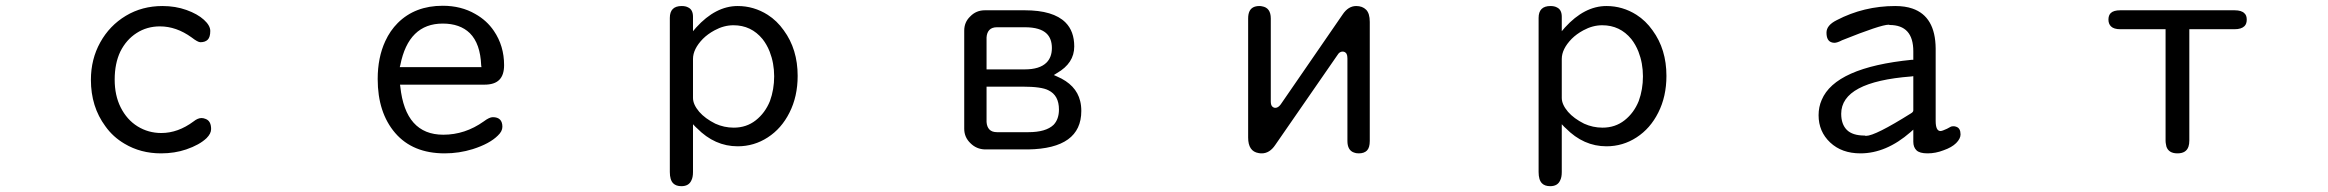

<svg xmlns="http://www.w3.org/2000/svg" viewBox="-20 -514 8040 663"><path d="M293.9 -238.3Q293.9 -145.5 343.8 -78.1Q370.1 -41 410.2 -17.6Q465.8 15.6 536.1 15.6Q583 15.6 623 2Q668.9 -13.7 693.4 -37.1Q709 -52.7 709 -68.4Q709 -96.7 689.5 -103.5Q682.6 -106.4 675.8 -106.4Q663.1 -106.4 648.4 -94.7Q594.7 -54.7 537.1 -54.7Q492.2 -54.7 455.1 -77.6Q418 -100.6 396.5 -143.6Q376 -184.6 376 -239.3Q376 -294.9 395.5 -335.9Q416 -377 451.7 -399.9Q487.3 -422.9 532.2 -422.9Q588.9 -422.9 641.6 -384.8Q663.1 -368.2 671.9 -368.2Q688.5 -368.2 697.3 -377Q706.1 -385.7 706.1 -407.2Q706.1 -425.8 684.1 -445.8Q662.1 -465.8 624 -479.5Q585.9 -493.2 541 -493.2Q470.7 -493.2 414.6 -459.5Q358.4 -425.8 326.2 -367.7Q293.9 -309.6 293.9 -238.3Z M1510.7 -48.8Q1379.9 -48.8 1362.3 -214.8L1361.3 -221.7H1653.3Q1687.5 -221.7 1704.1 -238.3Q1720.7 -254.9 1720.7 -289.1Q1720.7 -355.5 1685.5 -407.2Q1661.1 -443.4 1621.1 -465.8Q1572.3 -494.1 1508.8 -494.1Q1413.1 -494.1 1353.5 -434.6Q1327.1 -408.2 1310.5 -372.1Q1284.2 -315.4 1284.2 -241.2Q1284.2 -125 1344.7 -54.7Q1405.3 15.6 1515.6 15.6Q1565.4 15.6 1612.3 1Q1670.9 -17.6 1699.2 -45.9Q1714.8 -60.5 1714.8 -76.2Q1714.8 -92.8 1706.5 -101.1Q1698.2 -109.4 1681.6 -109.4Q1669.9 -109.4 1650.4 -94.7Q1585.9 -48.8 1510.7 -48.8ZM1362.3 -289.1Q1390.6 -432.6 1508.8 -432.6Q1568.4 -432.6 1602.5 -399.4Q1638.7 -363.3 1641.6 -288.1L1642.6 -282.2H1360.4Z M2373 -406.2V-456.1Q2373 -480.5 2356.4 -488.3Q2347.7 -493.2 2334 -493.2Q2313.5 -493.2 2303.2 -482.9Q2293 -472.7 2293 -452.1V80.1Q2293 107.4 2304.7 119.1Q2314.5 128.9 2333 128.9Q2358.4 128.9 2367.2 109.4Q2373 98.6 2373 80.1V-85Q2384.8 -72.3 2386.7 -71.3Q2448.2 -8.8 2527.3 -8.8Q2584 -8.8 2631.3 -39.6Q2678.7 -70.3 2706.1 -125Q2734.4 -180.7 2734.4 -252Q2734.4 -343.8 2686.5 -409.2Q2663.1 -442.4 2630.9 -462.9Q2583 -493.2 2527.3 -493.2Q2451.2 -493.2 2383.8 -418.9ZM2373 -175.8V-310.5Q2373 -344.7 2407.2 -379.9Q2423.8 -396.5 2447.3 -409.2Q2479.5 -426.8 2512.7 -426.8Q2574.2 -426.8 2613.3 -378.9Q2627.9 -360.4 2637.7 -335.9Q2653.3 -295.9 2653.3 -250.5Q2653.3 -205.1 2638.7 -165Q2622.1 -124 2589.8 -98.6Q2557.6 -73.2 2513.7 -73.2Q2480.5 -73.2 2450.2 -86.9Q2415 -104.5 2394.5 -127.9Q2373 -153.3 2373 -175.8Z M3713.9 -130.9Q3713.9 -149.4 3710 -165Q3696.3 -221.7 3629.9 -250L3619.1 -254.9L3629.9 -261.7Q3689.5 -295.9 3689.5 -353.5Q3689.5 -406.2 3659.2 -436.5Q3617.2 -478.5 3518.6 -478.5H3380.9Q3350.6 -478.5 3330.1 -457Q3309.6 -437.5 3309.6 -408.2V-69.3Q3309.6 -40 3331.1 -19.5Q3351.6 1 3380.9 2H3530.3Q3713.9 -1 3713.9 -130.9ZM3593.8 -297.9Q3570.3 -274.4 3518.6 -274.4H3386.7V-384.8Q3387.7 -401.4 3396.5 -410.6Q3405.3 -419.9 3422.9 -419.9H3518.6Q3572.3 -419.9 3594.7 -397.5Q3612.3 -379.9 3612.3 -348.1Q3612.3 -316.4 3593.8 -297.9ZM3386.7 -214.8H3510.7Q3577.1 -214.8 3600.6 -202.1Q3636.7 -184.6 3636.7 -135.7Q3636.7 -102.5 3618.2 -83Q3591.8 -57.6 3531.2 -57.6H3422.9Q3405.3 -57.6 3396.5 -66.9Q3387.7 -76.2 3386.7 -92.8Z M4632.8 -312.5V-27.3Q4632.8 4.9 4655.3 12.7Q4662.1 15.6 4671.9 15.6Q4690.4 15.6 4700.2 5.9Q4710 -3.9 4710 -27.3V-438.5Q4710 -467.8 4697.3 -480.5Q4684.6 -493.2 4663.1 -493.2Q4635.7 -493.2 4616.2 -463.9L4402.3 -153.3Q4393.6 -141.6 4383.8 -141.6Q4377.9 -141.6 4373 -146.5Q4368.2 -151.4 4368.2 -164.1V-450.2Q4368.2 -487.3 4337.9 -492.2Q4334 -493.2 4329.1 -493.2Q4303.7 -493.2 4294.9 -475.6Q4290 -465.8 4290 -450.2V-39.1Q4290 8.8 4326.2 14.6Q4331.1 15.6 4336.9 15.6Q4364.3 15.6 4383.8 -13.7L4598.6 -324.2Q4605.5 -335.9 4616.2 -335.9Q4625 -335.9 4629.9 -328.1Q4632.8 -322.3 4632.8 -312.5Z M5373 -406.2V-456.1Q5373 -480.5 5356.4 -488.3Q5347.7 -493.2 5334 -493.2Q5313.5 -493.2 5303.2 -482.9Q5293 -472.7 5293 -452.1V80.1Q5293 107.4 5304.7 119.1Q5314.5 128.9 5333 128.9Q5358.4 128.9 5367.2 109.4Q5373 98.6 5373 80.1V-85Q5384.8 -72.3 5386.7 -71.3Q5448.2 -8.8 5527.3 -8.8Q5584 -8.8 5631.3 -39.6Q5678.7 -70.3 5706.1 -125Q5734.4 -180.7 5734.4 -252Q5734.4 -343.8 5686.5 -409.2Q5663.1 -442.4 5630.9 -462.9Q5583 -493.2 5527.3 -493.2Q5451.2 -493.2 5383.8 -418.9ZM5373 -175.8V-310.5Q5373 -344.7 5407.2 -379.9Q5423.8 -396.5 5447.3 -409.2Q5479.5 -426.8 5512.7 -426.8Q5574.2 -426.8 5613.3 -378.9Q5627.9 -360.4 5637.7 -335.9Q5653.3 -295.9 5653.3 -250.5Q5653.3 -205.1 5638.7 -165Q5622.1 -124 5589.8 -98.6Q5557.6 -73.2 5513.7 -73.2Q5480.5 -73.2 5450.2 -86.9Q5415 -104.5 5394.5 -127.9Q5373 -153.3 5373 -175.8Z M6680.7 -61.5Q6664.1 -61.5 6664.1 -96.7V-346.7Q6663.1 -457 6584 -484.4Q6558.6 -493.2 6524.4 -493.2Q6416 -493.2 6322.3 -444.3Q6287.1 -426.8 6287.1 -401.4Q6287.1 -374 6303.7 -368.2Q6308.6 -366.2 6314.5 -366.2Q6324.2 -366.2 6340.8 -375Q6474.6 -428.7 6502 -428.7Q6503.9 -428.7 6504.9 -427.7Q6586.9 -427.7 6586.9 -336.9V-307.6H6582Q6317.4 -281.2 6270.5 -168.9Q6259.8 -144.5 6259.8 -116.2Q6259.8 -59.6 6299.8 -22Q6339.8 15.6 6404.3 15.6Q6493.2 15.6 6577.1 -57.6L6586.9 -66.4V-24.4Q6586.9 -5.9 6597.7 4.9Q6608.4 15.6 6636.2 15.6Q6664.1 15.6 6691.4 4.9Q6719.7 -4.9 6734.9 -20Q6750 -35.2 6750 -49.8Q6750 -71.3 6735.4 -76.2Q6730.5 -78.1 6726.1 -78.1Q6721.7 -78.1 6719.7 -77.6Q6717.8 -77.1 6715.8 -76.2Q6711.9 -74.2 6703.1 -69.3Q6686.5 -61.5 6680.7 -61.5ZM6337.9 -121.1Q6337.9 -231.4 6580.1 -250L6586.9 -251V-132.8Q6586.9 -127 6578.1 -122.1Q6455.1 -44.9 6423.8 -44.9Q6420.9 -44.9 6418.9 -45.9Q6377 -45.9 6357.4 -65.4Q6337.9 -85 6337.9 -121.1Z M7537.1 -7.8Q7540 -16.6 7540 -28.3V-413.1H7696.3Q7719.7 -413.1 7730.5 -423.8Q7738.3 -431.6 7738.3 -446.3Q7738.3 -460.9 7730.5 -467.8Q7720.7 -478.5 7696.3 -478.5H7301.8Q7278.3 -478.5 7268.6 -468.8Q7260.7 -460.9 7260.7 -446.3Q7260.7 -431.6 7269.5 -422.9Q7279.3 -413.1 7301.8 -413.1H7458V-28.3Q7458 -22.5 7459 -17.6Q7460 -12.7 7460.9 -7.8Q7468.8 15.6 7499 15.6Q7529.3 15.6 7537.1 -7.8Z"/></svg>

Font: FakePearl
Style: Light
Weight: 350
Version: Version 1.2